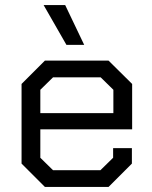

<svg xmlns="http://www.w3.org/2000/svg" viewBox="-20 -737 601 757"><path d="M65 -92V-406L157 -498H408L501 -406V-227H139V-115L189 -66H376L426 -115V-153H500V-92L408 0H157ZM427 -291V-383L377 -432H189L139 -383V-291ZM152 -717H237L312 -560H242Z"/></svg>

Font: Chakra Petch
Style: Regular
Weight: 400
Designer: Katatrad Aksorn Co.,Ltd.
Foundry: Cadson Demak Co.,Ltd.
Version: Version 1.000; ttfautohint (v1.6)